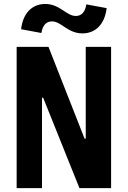

<svg xmlns="http://www.w3.org/2000/svg" viewBox="-20 -972 660 992"><path d="M390.5 0H554V-730H423V-255.5H417L230.5 -730H66V0H197V-467H203ZM213.5 -951.5C145.5 -951.5 98.5 -903.5 89 -821L194 -801.5C200 -842.5 220.5 -861.5 248 -861.5C297.5 -861.5 329 -799.5 406 -799.5C474 -799.5 521.5 -847.5 531 -930L426 -949.5C420 -908 399.5 -889.5 372 -889.5C322 -889.5 290.5 -951.5 213.5 -951.5Z"/></svg>

Font: Monaspace Neon ExtraBold
Style: Regular
Weight: 800
Designer: Riley Cran & the Lettermatic Team
Foundry: Lettermatic
Version: Version 1.200 (Monaspace Neon)